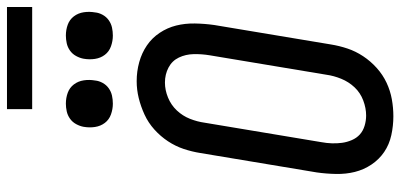

<svg xmlns="http://www.w3.org/2000/svg" viewBox="-326 -842 1175 564"><g transform="rotate(-90 262.0 -559.5)"><path d="M203 8Q175 8 147.5 2Q120 -4 98 -19Q76 -34 61 -56.5Q46 -79 39.5 -105Q33 -131 33.5 -160Q34 -189 38 -217L95 -559Q99 -584 107 -608Q115 -632 129.5 -654Q144 -676 164 -694Q184 -712 208 -723Q232 -734 256.5 -740Q281 -746 306 -746Q335 -746 362 -738.5Q389 -731 411 -716Q433 -701 448 -678.5Q463 -656 469.5 -630Q476 -604 475.5 -575Q475 -546 471 -518L414 -176Q410 -151 402 -127Q394 -103 379.5 -81Q365 -59 345 -41Q325 -23 301.5 -12Q278 -1 253 3.5Q228 8 203 8ZM205 -72Q227 -72 249.5 -80.5Q272 -89 288 -106Q304 -123 313 -145Q322 -167 325 -189L382 -531Q386 -555 385.5 -578.5Q385 -602 375.5 -622Q366 -642 346 -652.5Q326 -663 302 -663Q280 -663 258 -654Q236 -645 220 -628Q204 -611 195.5 -589.5Q187 -568 184 -546L127 -204Q124 -188 123.5 -172.5Q123 -157 125 -142.5Q127 -128 133 -114Q139 -100 149.5 -90.5Q160 -81 175 -76.5Q190 -72 205 -72ZM440 -816Q424 -816 408.5 -821.5Q393 -827 383.5 -839.5Q374 -852 371.5 -868.5Q369 -885 372 -902Q374 -913 380 -924Q386 -935 396 -942Q406 -949 417.5 -951.5Q429 -954 440 -954Q457 -954 472 -948.5Q487 -943 496.5 -930.5Q506 -918 508.5 -901.5Q511 -885 508 -868Q507 -857 501 -846Q495 -835 485 -828Q475 -821 463.5 -818.5Q452 -816 440 -816ZM240 -816Q224 -816 208.5 -821.5Q193 -827 183.5 -839.5Q174 -852 171.5 -868.5Q169 -885 172 -902Q174 -913 180 -924Q186 -935 196 -942Q206 -949 217.5 -951.5Q229 -954 240 -954Q257 -954 272 -948.5Q287 -943 296.5 -930.5Q306 -918 308.5 -901.5Q311 -885 308 -868Q307 -857 301 -846Q295 -835 285 -828Q275 -821 263.5 -818.5Q252 -816 240 -816ZM224 -1053V-1127H524V-1053Z"/></g></svg>

Font: Iosevka Slab Medium Oblique
Style: Regular
Weight: 500
Italic angle: -9°
Monospace: yes
Designer: Belleve Invis
Foundry: Belleve Invis
Version: Version 11.1.1; ttfautohint (v1.8.3)